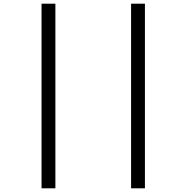

<svg xmlns="http://www.w3.org/2000/svg" viewBox="-20 -780 1010 1040"><path d="M205 -760H280V240H205ZM690 -760H765V240H690Z"/></svg>

Font: Noto Sans Display
Style: Regular
Weight: 400
Designer: Monotype Design team
Foundry: Monotype Imaging Inc.
Version: Version 1.000